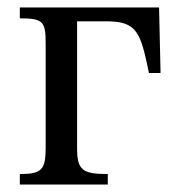

<svg xmlns="http://www.w3.org/2000/svg" viewBox="-20 -493 469 513"><path d="M405 -473H33V-444C96 -444 102 -435 102 -376V-98C102 -39 91 -28 33 -28V0H268V-28C201 -28 186 -38 186 -97V-436H266C348 -436 356 -403 378 -298H409Z"/></svg>

Font: STIX Two Math
Style: Regular
Weight: 400
Designer: Ross Mills, John Hudson & Paul Hanslow, Tiro Typeworks Ltd; with portions MicroPress Inc., with additions and correction
Foundry: Tiro Typeworks Ltd
Version: Version 2.02 b142